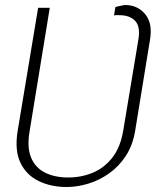

<svg xmlns="http://www.w3.org/2000/svg" viewBox="-20 -743 633 773"><path d="M248.6 9.9Q185 9.9 135.5 -14.2Q85.9 -38.4 62.1 -88.2Q38.4 -138.1 51.1 -215.9L133.5 -711.6H180.4L99.4 -215.9Q87.7 -149.1 105.5 -107.8Q123.2 -66.4 162.5 -47.4Q201.7 -28.4 254.3 -28.4Q306.8 -28.4 353 -47.4Q399.1 -66.4 431.8 -107.8Q464.5 -149.1 475.9 -215.9L536.9 -582.4Q546.2 -636.4 523.8 -659.3Q501.4 -682.2 460.2 -681.8Q456.7 -682.2 449 -682.2Q441.4 -682.2 438.9 -680.4L444.6 -714.5Q448.9 -716.3 464.7 -719.5Q480.5 -722.7 483 -723Q534.1 -722.7 564.6 -685.9Q595.2 -649.1 583.8 -582.4L524.1 -215.9Q514.2 -157.3 486 -114.5Q457.7 -71.7 418.3 -44.2Q378.9 -16.7 334.7 -3.4Q290.5 9.9 248.6 9.9Z"/></svg>

Font: Inter Thin  BETA
Style: Italic
Weight: 100
Italic angle: -9.39999°
Designer: Rasmus Andersson
Foundry: rsms
Version: Version 3.011;git-f93a4a705